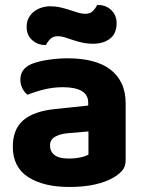

<svg xmlns="http://www.w3.org/2000/svg" viewBox="-20 -728 575 764"><path d="M256 -97Q278 -97 299.5 -101.5Q321 -106 332 -113V-205L250 -198Q218 -195 198.5 -183.5Q179 -172 179 -149Q179 -125 197 -111Q215 -97 256 -97ZM250 -496Q302 -496 344.5 -485.5Q387 -475 417 -453Q447 -431 463.5 -397Q480 -363 480 -317V-91Q480 -65 466.5 -49.5Q453 -34 434 -23Q403 -4 358 6Q313 16 256 16Q153 16 92 -23.5Q31 -63 31 -144Q31 -213 72 -249Q113 -285 198 -294L331 -308V-319Q331 -351 305 -366Q279 -381 230 -381Q192 -381 155.5 -372Q119 -363 90 -351Q78 -359 69.5 -375.5Q61 -392 61 -411Q61 -455 107 -474Q136 -485 174.5 -490.5Q213 -496 250 -496ZM180 -703Q201 -703 220.5 -698.5Q240 -694 258 -688Q276 -682 291.5 -677.5Q307 -673 319 -673Q340 -673 351 -685.5Q362 -698 367 -708H372Q401 -708 422.5 -688Q444 -668 444 -636Q444 -594 417.5 -574Q391 -554 351 -554Q327 -554 307 -558.5Q287 -563 269.5 -569Q252 -575 237.5 -579.5Q223 -584 211 -584Q190 -584 179 -572Q168 -560 163 -549H159Q130 -549 108 -568.5Q86 -588 86 -621Q86 -642 94.5 -657.5Q103 -673 116.5 -683Q130 -693 146.5 -698Q163 -703 180 -703Z"/></svg>

Font: Baloo 2
Style: Bold
Weight: 700
Designer: Sarang Kulkarni and Ek Type
Foundry: Ek Type
Version: Version 1.640;hotconv 1.0.111;makeotfexe 2.5.65597; ttfautoh